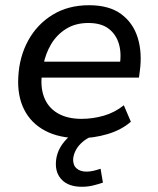

<svg xmlns="http://www.w3.org/2000/svg" viewBox="-20 -520 603 735"><path d="M285 9Q207 9 153 -19.5Q99 -48 72.5 -100.5Q46 -153 50 -225Q54 -303 88 -365Q122 -427 181.5 -463.5Q241 -500 321 -500Q398 -500 444 -466Q490 -432 507.5 -374.5Q525 -317 515 -246L512 -223H122L131 -284H458L438 -268Q446 -316 435 -352.5Q424 -389 395.5 -410.5Q367 -432 318 -432Q269 -432 233 -409.5Q197 -387 175.5 -350.5Q154 -314 146 -271L142 -247Q133 -191 148 -150Q163 -109 200 -87Q237 -65 292 -65Q335 -65 377 -77Q419 -89 454 -117L481 -54Q444 -22 391 -6.5Q338 9 285 9ZM293 195Q244 195 218 169.5Q192 144 194 102Q196 57 228 20Q260 -17 307 -38L335 0Q313 9 296.5 23Q280 37 271 53.5Q262 70 260 88Q259 112 273 124.5Q287 137 311 137Q324 137 337 134Q350 131 365 126L374 179Q357 185 336.5 190Q316 195 293 195Z"/></svg>

Font: Nunito Sans 10pt Medium
Style: Italic
Weight: 500
Italic angle: -9°
Designer: Vernon Adams
Foundry: Vernon Adams
Version: Version 3.101;gftools[0.9.27]